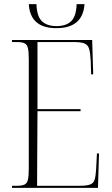

<svg xmlns="http://www.w3.org/2000/svg" viewBox="-20 -907 539 927"><path d="M252 -771Q126 -771 119 -887H156Q158 -828 182.5 -804.5Q207 -781 253 -781Q299 -781 323.5 -804.5Q348 -828 350 -887H388Q380 -771 252 -771ZM38 0V-10H62Q86 -10 98.5 -16Q111 -22 115 -40Q119 -58 119 -95V-619Q119 -656 115 -674Q111 -692 98.5 -698Q86 -704 62 -704H38V-714H425L430 -548H420L418 -614Q416 -653 410 -672Q404 -691 387 -697.5Q370 -704 336 -704H161V-380H369V-370H161L159 -10H364Q398 -10 414.5 -16Q431 -22 436.5 -38.5Q442 -55 444 -88L448 -166H458L453 0Z"/></svg>

Font: Noto Serif Display Condensed ExtraLight
Style: Regular
Weight: 200
Width: 3
Designer: Monotype Design Team
Foundry: Monotype Imaging Inc.
Version: Version 2.009